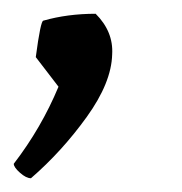

<svg xmlns="http://www.w3.org/2000/svg" viewBox="-38 -133 264 279"><path d="M7 126Q0 126 -9 118Q-18 110 -18 105Q22 53 47 -7L14 -50Q21 -103 25 -103Q60 -113 101 -113Q127 -87 125 -54Q124 -13 88 37Q52 87 7 126Z"/></svg>

Font: Albura Medium
Style: Italic
Weight: 462
Italic angle: -7°
Designer: Mercedes Jáuregui
Foundry: Omnibus-Type Team
Version: Version 1.000